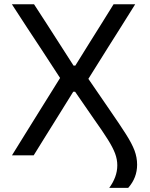

<svg xmlns="http://www.w3.org/2000/svg" viewBox="-20 -733 710 906"><path d="M495.5 153.5Q513.5 129 523.5 102.2Q533.5 75.5 533.5 47Q533.5 19 523 -9Q512.5 -37 488.5 -75.2Q464.5 -113.5 423.5 -171L334.5 -300H325.5L245 -170.5Q219 -129 193.5 -88Q168 -47 139 0H36.5Q66.5 -48.5 97.5 -98.5Q128.5 -148.5 162.5 -203L263.5 -365L176.5 -498.5Q143 -549 109.2 -600.5Q75.5 -652 36 -713H140.5Q171.5 -665 201.5 -619Q231 -572.5 258 -531L327 -423.5H335.5L403 -532Q429.5 -574 458.5 -620.5Q487 -666.5 516 -713H618Q582.5 -656 550 -604.5Q517.5 -553 490 -509.5L397 -361L498.5 -213Q546 -144.5 574.2 -100Q602.5 -55.5 614.8 -22.8Q627 10 627 44Q627 106 585 153.5Z"/></svg>

Font: Heraclito
Style: Regular
Weight: 400
Designer: Kostas Bartsokas (font) & Cristiano Sobral (main changes)
Foundry: Kostas Bartsokas (font) & Cristiano Sobral (main changes)
Version: Version 1.00;July 8, 2020;FontCreator 13.0.0.2655 64-bit